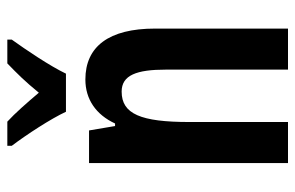

<svg xmlns="http://www.w3.org/2000/svg" viewBox="-161 -645 806 524"><g transform="rotate(-90 242.0 -383.0)"><path d="M199 -606H303C324 -650 368 -715 396 -754V-766H331C302 -738 282 -718 251 -680C223 -713 195 -745 172 -766H106V-754C137 -713 180 -647 199 -606ZM287 -553C233 -553 191 -524 167 -472H160L148 -543H59V0H171V-269C171 -402 193 -454 254 -454C299 -454 314 -413 314 -333V0H426V-363C426 -489 377 -553 287 -553Z"/></g></svg>

Font: Noto Sans Arabic UI XCn SmBd
Style: Regular
Weight: 600
Width: 2
Designer: Monotype Design Team, Nadine Chahine and Nizar Qandah
Foundry: Monotype Imaging Inc.
Version: Version 2.010